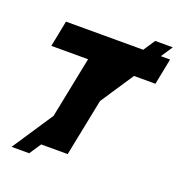

<svg xmlns="http://www.w3.org/2000/svg" viewBox="-148 -893 1010 1085"><g transform="rotate(20 357.5 -350.0)"><path d="M42 70 600 -770H706L148 70ZM170 0 279 -543H58L89 -700H715L684 -543H463L354 0Z"/></g></svg>

Font: Montserrat Thin ExtraBold
Style: Italic
Weight: 800
Italic angle: -11.3°
Version: Version 9.000